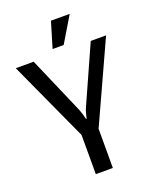

<svg xmlns="http://www.w3.org/2000/svg" viewBox="-160 -970 850 1059"><g transform="rotate(-20 265.0 -440.0)"><path d="M227 -730 272 -880H382L292 -730ZM215 0V-230L0 -700H105L250 -365Q259 -341 263 -326Q267 -312 268 -305H272Q273 -312 277 -326Q284 -354 290 -365L440 -700H530L315 -230V0Z"/></g></svg>

Font: Scada
Style: Regular
Weight: 400
Designer: Jovanny Lemonad
Foundry: Jovanny Lemonad
Version: Version 4.100;PS 004.100;hotconv 1.0.88;makeotf.lib2.5.64775